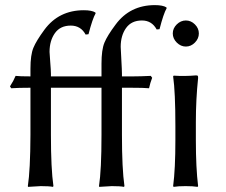

<svg xmlns="http://www.w3.org/2000/svg" viewBox="-20 -728 884 751"><path d="M99.1 -384.8H98.1Q52.2 -384.8 23.9 -382.8L19 -390.1Q33.2 -412.1 41 -431.2Q56.2 -429.2 99.1 -429.2V-459Q99.1 -513.2 110.6 -541Q122.1 -568.8 153.8 -611.8Q210 -688 308.1 -688Q338.9 -688 353 -679.2L354 -675.8Q341.8 -654.8 326.2 -594.2L314.9 -592.8Q295.9 -627.9 256.8 -627.9Q215.8 -627.9 194.8 -598.4Q173.8 -568.8 173.8 -524.9Q173.8 -517.1 176.5 -485.1Q179.2 -453.1 179.2 -439V-429.2H377V-479Q377 -533.2 388.4 -561Q399.9 -588.9 432.1 -631.8Q488.3 -708 585.9 -708Q616.7 -708 630.9 -699.2L631.8 -695.8Q619.6 -674.8 604 -613.8L592.8 -612.8Q573.7 -647.9 535.2 -647.9Q494.1 -647.9 473.1 -618.4Q452.1 -588.9 452.1 -544.9Q452.1 -537.1 454.6 -495.1Q457 -453.1 457 -439V-429.2H500Q527.8 -429.2 569.8 -431.2L575.2 -423.8Q567.4 -403.8 563 -382.8Q543 -384.8 491.2 -384.8H457V-200.2Q457 -67.4 466.8 0L464.8 2.9Q450.7 0 417 0L368.2 2.9L367.2 0Q377 -63 377 -200.2V-384.8H179.2V-200.2Q179.2 -67.4 189 0L187 2.9Q172.9 0 139.2 0L89.8 2.9L88.9 0Q98.6 -63 99.1 -200.2ZM671.4 -561.5Q655.8 -577.1 655.8 -597.2Q655.8 -617.2 671.4 -632.6Q687 -647.9 707 -647.9Q727.1 -647.9 742.4 -632.6Q757.8 -617.2 757.8 -597.2Q757.8 -577.1 742.4 -561.5Q727.1 -545.9 707 -545.9Q687 -545.9 671.4 -561.5ZM666 -234.9Q666 -367.7 657.2 -429.2L659.2 -432.1Q702.1 -429.2 746.1 -433.1Q752 -433.1 753.4 -431.6Q754.9 -430.2 754.9 -422.9Q746.1 -338.9 746.1 -251V-180.2Q746.1 -71.3 754.9 0L752.9 2.9Q734.9 0 705.8 0Q676.8 0 659.2 2.9L657.2 0Q666 -66.9 666 -180.2Z"/></svg>

Font: Biolilbert
Style: Regular
Weight: 400
Designer: Philipp H. Poll
Foundry: Philipp H. Poll
Version: Version 1.1.0